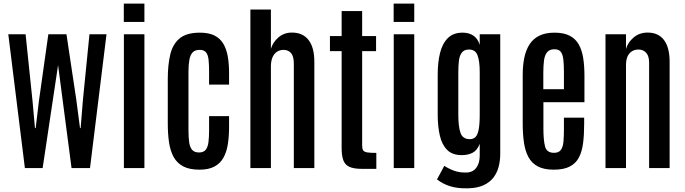

<svg xmlns="http://www.w3.org/2000/svg" viewBox="-20 -920 3750 1051"><path d="M116.2 0 25.4 -732.4H120.1L158.2 -365.7L171.4 -218.8H175.3L192.9 -366.2L244.6 -732.4H275.4H322.8H343.8L397.5 -375L418 -218.8H421.4L434.1 -375L469.7 -732.4H563L472.7 0H371.6L297.9 -563.5L213.4 0Z M658.2 0V-732.4H770.5V0ZM657.7 -799.8V-900.4H770.5V-799.8Z M1072.3 8.8Q1017.6 8.8 983.4 -9Q949.2 -26.9 930.7 -60.3Q912.1 -93.8 905.3 -140.6Q898.4 -187.5 898.4 -245.6V-487.8Q898.4 -564 911.9 -621.1Q925.3 -678.2 963.1 -709.7Q1001 -741.2 1074.2 -741.2Q1122.6 -741.2 1153.6 -725.8Q1184.6 -710.4 1202.1 -681.2Q1219.7 -651.9 1226.8 -611.1Q1233.9 -570.3 1233.9 -520V-457H1124.5V-529.8Q1124.5 -567.4 1121.6 -593.5Q1118.7 -619.6 1107.9 -633.3Q1097.2 -647 1072.3 -647Q1046.9 -647 1033.9 -632.6Q1021 -618.2 1016.4 -591.3Q1011.7 -564.5 1011.7 -527.3V-208Q1011.7 -168 1015.6 -140.6Q1019.5 -113.3 1032 -99.4Q1044.4 -85.4 1069.8 -85.4Q1094.2 -85.4 1106 -100.1Q1117.7 -114.7 1121.1 -142.1Q1124.5 -169.4 1124.5 -206.5V-284.2H1233.9V-225.6Q1233.9 -173.3 1227.1 -130.1Q1220.2 -86.9 1202.6 -55.9Q1185.1 -24.9 1153.3 -8.1Q1121.6 8.8 1072.3 8.8Z M1350.6 0V-867.7H1462.9V-652.3Q1472.7 -687.5 1503.4 -714.6Q1534.2 -741.7 1578.1 -741.7Q1637.2 -741.7 1668.9 -701.2Q1700.7 -660.6 1700.7 -581.1V0H1588.4V-570.8Q1588.4 -611.8 1573.2 -629.4Q1558.1 -647 1531.7 -647Q1511.7 -647 1496.1 -636.7Q1480.5 -626.5 1471.7 -606.2Q1462.9 -585.9 1462.9 -555.7V0Z M1962.9 4.4Q1916 4.4 1891.8 -7.1Q1867.7 -18.6 1858.9 -43.9Q1850.1 -69.3 1850.1 -110.4V-640.1H1786.1V-722.7H1850.1V-859.4H1962.4V-722.7H2038.6V-640.1H1962.4V-124.5Q1962.4 -106.4 1967.5 -97.7Q1972.7 -88.9 1989.3 -85.9Q2005.9 -83 2040 -83V4.4Z M2135.3 0V-732.4H2247.6V0ZM2134.8 -799.8V-900.4H2247.6V-799.8Z M2540.5 110.8Q2485.8 112.3 2444.6 99.6Q2403.3 86.9 2372.1 62L2412.1 -12.2Q2435.5 3.4 2465.3 14.4Q2495.1 25.4 2532.2 24.4Q2567.9 23.9 2586.9 -1.2Q2606 -26.4 2606 -67.9V-132.8Q2592.3 -96.7 2566.9 -83.7Q2541.5 -70.8 2507.8 -70.8Q2456.1 -70.8 2427.5 -99.6Q2398.9 -128.4 2387.5 -178.5Q2376 -228.5 2376 -291.5V-512.2Q2376 -578.1 2388.7 -629.9Q2401.4 -681.6 2431.9 -711.9Q2462.4 -742.2 2515.1 -741.2Q2548.8 -740.7 2572.5 -724.1Q2596.2 -707.5 2606 -673.8V-732.4H2718.3V-77.6Q2718.3 -41 2709.7 -7.8Q2701.2 25.4 2681.2 51.8Q2661.1 78.1 2626.7 94Q2592.3 109.9 2540.5 110.8ZM2551.8 -158.2Q2570.3 -158.2 2582.3 -169.4Q2594.2 -180.7 2600.1 -210Q2606 -239.3 2606 -293.5V-525.4Q2606 -584.5 2594.2 -616.7Q2582.5 -648.9 2547.4 -648.9Q2521.5 -648.9 2508.8 -633.1Q2496.1 -617.2 2492.4 -589.8Q2488.8 -562.5 2488.8 -526.4V-292.5Q2488.8 -227.5 2500.7 -192.9Q2512.7 -158.2 2551.8 -158.2Z M3010.7 8.8Q2957 8.8 2923.6 -9.3Q2890.1 -27.3 2872.3 -60.8Q2854.5 -94.2 2847.9 -141.1Q2841.3 -188 2841.3 -245.1V-510.3Q2841.3 -561.5 2850.1 -604Q2858.9 -646.5 2878.7 -677.2Q2898.4 -708 2932.1 -724.6Q2965.8 -741.2 3015.6 -741.2Q3066.4 -741.2 3098.6 -724.4Q3130.9 -707.5 3148.2 -676.5Q3165.5 -645.5 3172.4 -602.3Q3179.2 -559.1 3179.2 -506.3V-360.4H2954.6V-215.3Q2954.6 -152.8 2963.6 -118.2Q2972.7 -83.5 3012.7 -83.5Q3039.1 -83.5 3050.5 -99.9Q3062 -116.2 3064.5 -145.8Q3066.9 -175.3 3066.9 -214.4V-275.9H3177.7V-241.2Q3177.7 -183.6 3171.9 -137.2Q3166 -90.8 3149.2 -58.3Q3132.3 -25.9 3099.1 -8.5Q3065.9 8.8 3010.7 8.8ZM2954.1 -431.6H3066.9V-525.4Q3066.9 -565.9 3063.7 -594Q3060.5 -622.1 3049.8 -636.2Q3039.1 -650.4 3015.1 -650.4Q2987.8 -650.4 2974.6 -633.8Q2961.4 -617.2 2957.8 -588.4Q2954.1 -559.6 2954.1 -522Z M3294.4 0V-732.4H3406.7V-652.3Q3416.5 -687.5 3448.2 -714.6Q3480 -741.7 3524.9 -741.7Q3583.5 -741.7 3614.5 -701.2Q3645.5 -660.6 3645.5 -581.1V0H3533.2V-577.1Q3533.2 -613.3 3517.1 -631.1Q3501 -648.9 3474.6 -648.9Q3454.6 -648.9 3439 -639.2Q3423.3 -629.4 3415 -610.6Q3406.7 -591.8 3406.7 -564V0Z"/></svg>

Font: Antonio SemiBold
Style: Regular
Weight: 600
Designer: Vernon Adams
Foundry: Vernon Adams
Version: Version 1.002